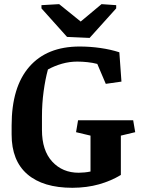

<svg xmlns="http://www.w3.org/2000/svg" viewBox="-20 -896 689 927"><path d="M563.5 -51.3Q516.1 -22.5 458 -6.1Q399.9 10.3 329.6 10.7Q188 10.7 112.1 -54.7Q36.1 -120.1 36.1 -246.6V-290Q36.1 -475.6 121.3 -573.5Q206.5 -671.4 364.3 -671.4Q414.6 -671.4 464.4 -664.3Q514.2 -657.2 556.2 -643.6L566.4 -502L490.7 -491.2L449.7 -587.4Q427.2 -593.3 402.1 -595.9Q377 -598.6 353 -598.6Q315.9 -598.6 279.5 -588.4Q243.2 -578.1 211.4 -560.5Q198.7 -514.2 190.7 -455.3Q182.6 -396.5 182.6 -333.5V-268.6Q182.6 -169.4 232.2 -115.7Q281.7 -62 359.9 -62Q373.5 -62 388.2 -63.5Q402.8 -64.9 417 -67.9V-241.2L347.2 -257.8L356.9 -315.4H623L632.8 -257.8L563.5 -241.2ZM180.2 -871.1 265.6 -876 369.6 -792 470.2 -876 541 -871.1V-855.5L412.6 -712.9L303.7 -717.8L180.2 -855.5Z"/></svg>

Font: Noticia Text
Style: Bold
Weight: 700
Designer: JM Sole
Foundry: JM Sole
Version: Version 1.003